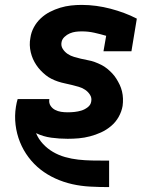

<svg xmlns="http://www.w3.org/2000/svg" viewBox="-20 -558 640 783"><path d="M424 205Q386 205 348 203Q310 201 274.5 193Q239 185 206 170Q173 155 145.5 133.5Q118 112 96.5 83.5Q75 55 61.5 21.5Q48 -12 43.5 -49Q39 -86 45 -123Q46 -131 48 -139Q50 -147 52 -154H181Q181 -154 181 -153Q181 -152 181 -152Q179 -138 186 -127Q193 -116 204.5 -110Q216 -104 229 -102Q242 -100 256 -100Q270 -100 284 -101.5Q298 -103 311.5 -107Q325 -111 337.5 -120.5Q350 -130 352 -144Q355 -159 347 -171.5Q339 -184 327 -192Q315 -200 301 -204Q287 -208 273 -211.5Q259 -215 244.5 -218Q230 -221 216.5 -225.5Q203 -230 190 -236.5Q177 -243 166 -252Q155 -261 145.5 -271Q136 -281 128 -293Q120 -305 114.5 -317.5Q109 -330 105.5 -344.5Q102 -359 101.5 -374Q101 -389 104 -404Q107 -426 118 -446.5Q129 -467 146 -483Q163 -499 183.5 -509.5Q204 -520 225.5 -526.5Q247 -533 269 -535.5Q291 -538 313 -538Q343 -538 372.5 -534Q402 -530 430.5 -522.5Q459 -515 486 -505Q513 -495 538 -482L516 -349H402L413 -412Q389 -419 364.5 -424.5Q340 -430 314 -430Q301 -430 289 -428.5Q277 -427 265 -422Q253 -417 243 -407.5Q233 -398 231 -386Q228 -371 236 -358.5Q244 -346 256 -338Q268 -330 282 -326Q296 -322 310 -318.5Q324 -315 338.5 -312.5Q353 -310 366.5 -305Q380 -300 393 -293.5Q406 -287 417 -278Q428 -269 437.5 -259Q447 -249 454.5 -237Q462 -225 468 -212.5Q474 -200 477.5 -185.5Q481 -171 481.5 -156Q482 -141 480 -126Q476 -103 464 -81.5Q452 -60 433 -44Q414 -28 392 -18Q370 -8 347 -2Q324 4 301.5 6Q279 8 256 8Q222 8 189 3.5Q156 -1 127 -15Q137 9 155 28.5Q173 48 196 61.5Q219 75 245.5 82.5Q272 90 299.5 93Q327 96 355 96.5Q383 97 412 97Q412 97 413 97Q414 97 415 97H418Q419 97 420.5 97Q422 97 424 97H425V205Z"/></svg>

Font: Iosevka Curly Slab XBdEx
Style: Italic
Weight: 800
Width: 7
Italic angle: -9°
Monospace: yes
Designer: Belleve Invis
Foundry: Belleve Invis
Version: Version 11.1.0; ttfautohint (v1.8.3)